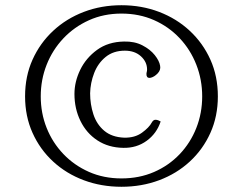

<svg xmlns="http://www.w3.org/2000/svg" viewBox="-20 -721 930 735"><path d="M445 -6Q368 -6 301 -31Q234 -56 183.5 -102.5Q133 -149 104.5 -212.5Q76 -276 76 -352Q76 -429 104.5 -492.5Q133 -556 183.5 -603Q234 -650 301 -675.5Q368 -701 445 -701Q522 -701 589 -675.5Q656 -650 706.5 -603Q757 -556 785.5 -492.5Q814 -429 814 -352Q814 -276 785.5 -212.5Q757 -149 706.5 -102.5Q656 -56 589 -31Q522 -6 445 -6ZM136 -352Q136 -288 158.5 -231.5Q181 -175 222.5 -131.5Q264 -88 320.5 -63Q377 -38 445 -38Q513 -38 569.5 -62.5Q626 -87 667.5 -130.5Q709 -174 731.5 -231Q754 -288 754 -352Q754 -416 731.5 -473.5Q709 -531 667.5 -575Q626 -619 569.5 -644Q513 -669 445 -669Q377 -669 320.5 -643.5Q264 -618 222.5 -574Q181 -530 158.5 -473Q136 -416 136 -352ZM265 -361Q265 -408 287 -453.5Q309 -499 351.5 -530Q394 -561 455 -562Q495 -563 525 -547.5Q555 -532 572.5 -510Q590 -488 593 -469Q596 -453 583.5 -440Q571 -427 557.5 -423.5Q544 -420 541 -432Q540 -440 541.5 -444.5Q543 -449 543 -455Q543 -484 519.5 -505.5Q496 -527 458 -527Q414 -527 384.5 -503Q355 -479 340.5 -441.5Q326 -404 325 -364Q325 -322 337.5 -283.5Q350 -245 379 -220.5Q408 -196 455 -194Q496 -193 523.5 -213Q551 -233 561 -252Q567 -263 576 -262.5Q585 -262 595 -256Q580 -210 541.5 -182Q503 -154 452 -155Q395 -156 353 -183.5Q311 -211 288 -258Q265 -305 265 -361Z"/></svg>

Font: Diphylleia
Style: Regular
Weight: 400
Designer: Minha Hyung
Foundry: JAMO
Version: Version 1.000; ttfautohint (v1.8.4.7-5d5b);gftools[0.9.28]